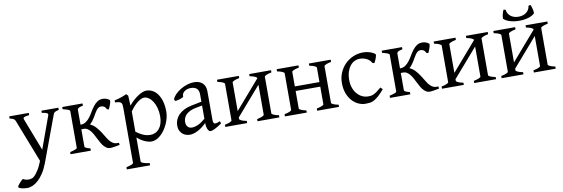

<svg xmlns="http://www.w3.org/2000/svg" viewBox="-83 -1106 5330 1819"><g transform="rotate(-10 2582.0 -196.5)"><path d="M482.9 -433.1Q468.3 -429.7 459 -426.8Q449.7 -423.8 443.8 -420.2Q438 -416.5 434.8 -411.9Q431.6 -407.2 429.2 -399.9L266.1 40Q245.6 94.2 220.5 132.8Q195.3 171.4 168.2 196Q141.1 220.7 113.8 232.4Q86.4 244.1 62 244.1Q43.5 244.1 27.8 241.7Q12.2 239.3 1 235.6Q-10.3 231.9 -16.6 227.3Q-22.9 222.7 -22.9 218.3Q-22.9 215.3 -17.1 206.5Q-11.2 197.8 -2.4 187.3Q6.3 176.8 16.4 167Q26.4 157.2 34.2 152.3Q57.6 166 80.8 167Q104 168 122.1 161.1Q130.9 158.2 142.6 147.5Q154.3 136.7 166.3 121.1Q178.2 105.5 189.7 85.7Q201.2 65.9 210 44.9L224.1 11.2L64 -399.9Q59.6 -413.6 46.9 -420.7Q34.2 -427.7 9.8 -433.1V-454.1H198.2V-433.1Q179.2 -430.7 167.2 -428.2Q155.3 -425.8 148.7 -422.1Q142.1 -418.5 141.1 -413.1Q140.1 -407.7 143.1 -399.9L263.2 -88.9L376 -399.9Q378.4 -407.2 376.7 -412.4Q375 -417.5 368.4 -421.1Q361.8 -424.8 349.9 -427.5Q337.9 -430.2 319.8 -433.1V-454.1H482.9Z M715.3 -454.1V-433.1Q683.1 -426.8 672.4 -419.4Q661.6 -412.1 661.6 -403.3V-258.8Q692.4 -258.8 714.1 -273.9Q735.8 -289.1 753.2 -312Q770.5 -335 785.6 -361.3Q800.8 -387.7 818.4 -410.6Q835.9 -433.6 857.9 -448.7Q879.9 -463.9 911.6 -463.9Q927.7 -463.9 943.8 -458.7Q960 -453.6 974.1 -441.9Q980.5 -436.5 973.6 -412.4Q966.8 -388.2 951.2 -355L933.1 -359.9Q928.7 -370.6 922.9 -377.7Q917 -384.8 910.2 -388.7Q903.3 -392.6 896 -394Q888.7 -395.5 881.8 -395.5Q867.7 -395.5 856.9 -387.9Q846.2 -380.4 836.7 -368.2Q827.1 -356 818.4 -340.1Q809.6 -324.2 799.6 -307.6Q789.6 -291 777.6 -274.7Q765.6 -258.3 750 -245.6Q782.2 -231 805.7 -204.6Q829.1 -178.2 847.7 -149.2Q866.2 -120.1 882.1 -93.5Q897.9 -66.9 915 -51.8Q922.9 -44.9 929.9 -39.8Q937 -34.7 945.6 -31.5Q954.1 -28.3 964.8 -27.1Q975.6 -25.9 990.2 -27.3L993.2 -6.3Q979 -3.4 965.1 -1Q951.2 1.5 939.2 3.4Q927.2 5.4 917.7 6.3Q908.2 7.3 903.3 7.3Q893.1 7.3 885.5 5.6Q877.9 3.9 871.6 0.5Q865.2 -2.9 859.4 -7.8Q853.5 -12.7 847.2 -18.6Q833 -31.7 821.3 -51.5Q809.6 -71.3 798.3 -93.5Q787.1 -115.7 775.6 -137.7Q764.2 -159.7 750.5 -177.2Q736.8 -194.8 720 -205.3Q703.1 -215.8 682.1 -214.8H661.6V-50.8Q661.6 -46.9 663.3 -43.7Q665 -40.5 670.4 -37.1Q675.8 -33.7 686.5 -29.8Q697.3 -25.9 715.3 -21V0H520V-21Q552.2 -28.3 570.3 -35.2Q588.4 -42 588.4 -50.8V-403.3Q588.4 -410.6 572.5 -417.5Q556.6 -424.3 520 -433.1V-454.1Z M1418.5 -208Q1418.5 -250.5 1408.4 -287.1Q1398.4 -323.7 1381.6 -350.3Q1364.7 -377 1342.8 -392.1Q1320.8 -407.2 1297.4 -407.2Q1288.6 -407.2 1274.4 -401.9Q1260.3 -396.5 1242.2 -384Q1224.1 -371.6 1203.6 -350.3Q1183.1 -329.1 1161.6 -297.9V-104Q1183.6 -87.4 1202.4 -76.7Q1221.2 -65.9 1237.5 -59.8Q1253.9 -53.7 1268.6 -51.3Q1283.2 -48.8 1296.4 -48.8Q1322.8 -48.8 1345 -59.1Q1367.2 -69.3 1383.5 -89.4Q1399.9 -109.4 1409.2 -139.2Q1418.5 -168.9 1418.5 -208ZM1483.4 -240.2Q1483.4 -211.9 1476.3 -182.1Q1469.2 -152.3 1456.3 -124Q1443.4 -95.7 1426 -70.3Q1408.7 -44.9 1387.9 -26.1Q1367.2 -7.3 1344.2 3.7Q1321.3 14.6 1297.4 14.6Q1268.6 14.6 1232.4 -1.5Q1196.3 -17.6 1161.6 -47.9V183.1Q1161.6 190.9 1179.9 198.7Q1198.2 206.5 1244.1 213.4V234.4H1020V213.4Q1052.2 205.6 1070.3 198.5Q1088.4 191.4 1088.4 183.1V-347.2Q1088.4 -365.2 1086.4 -377Q1084.5 -388.7 1077.4 -395.8Q1070.3 -402.8 1056.9 -406Q1043.5 -409.2 1020 -410.2V-429.7Q1036.6 -433.1 1051.8 -437.3Q1066.9 -441.4 1081.1 -446Q1095.2 -450.7 1109.1 -456.3Q1123 -461.9 1137.2 -468.8L1154.3 -451.7L1158.7 -355Q1183.1 -384.3 1207.8 -405.8Q1232.4 -427.2 1254.9 -441.2Q1277.3 -455.1 1296.6 -461.9Q1315.9 -468.8 1330.1 -468.8Q1363.3 -468.8 1391.4 -453.1Q1419.4 -437.5 1439.9 -408Q1460.4 -378.4 1471.9 -335.9Q1483.4 -293.5 1483.4 -240.2Z M1694.8 -48.8Q1724.1 -48.8 1757.1 -63.7Q1790 -78.6 1827.1 -110.8V-238.3L1769 -227.1Q1735.8 -221.2 1711.7 -210Q1687.5 -198.7 1671.9 -183.6Q1656.2 -168.5 1648.9 -150.1Q1641.6 -131.8 1641.6 -111.8Q1641.6 -92.3 1647.5 -80.1Q1653.3 -67.9 1661.9 -60.8Q1670.4 -53.7 1679.4 -51.3Q1688.5 -48.8 1694.8 -48.8ZM1975.1 -40Q1933.6 -11.2 1906.5 1.7Q1879.4 14.6 1865.7 14.6Q1849.6 14.6 1838.9 -7.8Q1828.1 -30.3 1827.1 -69.8Q1805.2 -47.9 1783.2 -31.7Q1761.2 -15.6 1740.2 -5.4Q1719.2 4.9 1700.4 9.8Q1681.6 14.6 1666 14.6Q1648.4 14.6 1629.9 8.8Q1611.3 2.9 1596.4 -9.8Q1581.5 -22.5 1571.8 -42.5Q1562 -62.5 1562 -90.8Q1562 -119.6 1572.5 -145.8Q1583 -171.9 1603.8 -193.4Q1624.5 -214.8 1655.3 -230.7Q1686 -246.6 1727.1 -254.9L1827.1 -274.9V-342.8Q1827.1 -359.4 1823.2 -373.8Q1819.3 -388.2 1810.1 -398.7Q1800.8 -409.2 1784.9 -414.8Q1769 -420.4 1745.1 -419.9Q1729.5 -419.4 1714.4 -414.6Q1699.2 -409.7 1688 -400.9Q1676.8 -392.1 1670.4 -380.1Q1664.1 -368.2 1665.5 -353.5Q1666 -349.1 1655.5 -343.5Q1645 -337.9 1630.6 -333.5Q1616.2 -329.1 1602.3 -326.7Q1588.4 -324.2 1582.5 -325.7L1575.7 -344.7Q1586.9 -369.1 1609.9 -391.6Q1632.8 -414.1 1662.4 -431.2Q1691.9 -448.2 1724.9 -458.5Q1757.8 -468.8 1788.6 -468.8Q1842.3 -468.8 1871.3 -440.7Q1900.4 -412.6 1900.4 -362.3V-86.9Q1900.4 -66.4 1905.8 -57.6Q1911.1 -48.8 1919.9 -48.8Q1926.8 -48.8 1937.5 -51.3Q1948.2 -53.7 1967.8 -62Z M2318.8 0V-21Q2352.1 -27.8 2369.6 -35.9Q2387.2 -43.9 2387.2 -50.8V-339.4L2150.4 -66.4V-50.8Q2150.4 -44.9 2166.7 -36.4Q2183.1 -27.8 2218.8 -21V0H2008.8V-21Q2042 -27.8 2059.6 -35.9Q2077.1 -43.9 2077.1 -50.8V-403.3Q2077.1 -409.2 2060.8 -417.7Q2044.4 -426.3 2008.8 -433.1V-454.1H2218.8V-433.1Q2185.5 -426.3 2168 -418.2Q2150.4 -410.2 2150.4 -403.3V-127.4L2387.2 -400.9V-403.3Q2387.2 -409.2 2370.8 -417.7Q2354.5 -426.3 2318.8 -433.1V-454.1H2528.8V-433.1Q2495.6 -426.3 2478 -418.2Q2460.4 -410.2 2460.4 -403.3V-50.8Q2460.4 -44.9 2476.8 -36.4Q2493.2 -27.8 2528.8 -21V0Z M2892.6 0V-21Q2925.8 -27.8 2943.4 -35.9Q2960.9 -43.9 2960.9 -50.8V-219.7H2724.1V-50.8Q2724.1 -44.9 2740.5 -36.4Q2756.8 -27.8 2792.5 -21V0H2582.5V-21Q2615.7 -27.8 2633.3 -35.9Q2650.9 -43.9 2650.9 -50.8V-403.3Q2650.9 -409.2 2634.5 -417.7Q2618.2 -426.3 2582.5 -433.1V-454.1H2792.5V-433.1Q2759.3 -426.3 2741.7 -418.2Q2724.1 -410.2 2724.1 -403.3V-263.7H2960.9V-403.3Q2960.9 -409.2 2944.6 -417.7Q2928.2 -426.3 2892.6 -433.1V-454.1H3102.5V-433.1Q3069.3 -426.3 3051.8 -418.2Q3034.2 -410.2 3034.2 -403.3V-50.8Q3034.2 -44.9 3050.5 -36.4Q3066.9 -27.8 3102.5 -21V0Z M3539.6 -92.8Q3507.8 -55.2 3483.6 -33.9Q3459.5 -12.7 3439 -1.7Q3418.5 9.3 3398.9 12Q3379.4 14.6 3356.4 14.6Q3320.8 14.6 3286.9 -1.2Q3252.9 -17.1 3226.6 -46.9Q3200.2 -76.7 3184.3 -119.6Q3168.5 -162.6 3168.5 -216.8Q3168.5 -269.5 3187.7 -315.4Q3207 -361.3 3240.5 -395.3Q3273.9 -429.2 3319.3 -449Q3364.7 -468.8 3417.5 -468.8Q3433.6 -468.8 3450.4 -466.1Q3467.3 -463.4 3482.7 -458.3Q3498 -453.1 3511 -446Q3523.9 -439 3532.2 -430.2Q3533.2 -424.3 3530.8 -413.6Q3528.3 -402.8 3523.9 -390.9Q3519.5 -378.9 3514.2 -367.9Q3508.8 -356.9 3504.4 -350.1L3486.3 -355Q3482.4 -363.8 3473.6 -374Q3464.8 -384.3 3450.9 -393.6Q3437 -402.8 3417.7 -408.9Q3398.4 -415 3373.5 -415Q3347.7 -415 3324 -403.6Q3300.3 -392.1 3282 -369.1Q3263.7 -346.2 3252.7 -312Q3241.7 -277.8 3241.7 -231.9Q3241.7 -190.4 3254.2 -156.7Q3266.6 -123 3287.4 -99.4Q3308.1 -75.7 3335.2 -62.7Q3362.3 -49.8 3391.6 -49.8Q3405.3 -49.8 3417 -51Q3428.7 -52.2 3442.6 -58.1Q3456.5 -64 3474.9 -76.7Q3493.2 -89.4 3520.5 -112.8Z M3788.6 -454.1V-433.1Q3756.3 -426.8 3745.6 -419.4Q3734.9 -412.1 3734.9 -403.3V-258.8Q3765.6 -258.8 3787.4 -273.9Q3809.1 -289.1 3826.4 -312Q3843.8 -335 3858.9 -361.3Q3874 -387.7 3891.6 -410.6Q3909.2 -433.6 3931.2 -448.7Q3953.1 -463.9 3984.9 -463.9Q4001 -463.9 4017.1 -458.7Q4033.2 -453.6 4047.4 -441.9Q4053.7 -436.5 4046.9 -412.4Q4040 -388.2 4024.4 -355L4006.3 -359.9Q4002 -370.6 3996.1 -377.7Q3990.2 -384.8 3983.4 -388.7Q3976.6 -392.6 3969.2 -394Q3961.9 -395.5 3955.1 -395.5Q3940.9 -395.5 3930.2 -387.9Q3919.4 -380.4 3909.9 -368.2Q3900.4 -356 3891.6 -340.1Q3882.8 -324.2 3872.8 -307.6Q3862.8 -291 3850.8 -274.7Q3838.9 -258.3 3823.2 -245.6Q3855.5 -231 3878.9 -204.6Q3902.3 -178.2 3920.9 -149.2Q3939.5 -120.1 3955.3 -93.5Q3971.2 -66.9 3988.3 -51.8Q3996.1 -44.9 4003.2 -39.8Q4010.3 -34.7 4018.8 -31.5Q4027.3 -28.3 4038.1 -27.1Q4048.8 -25.9 4063.5 -27.3L4066.4 -6.3Q4052.2 -3.4 4038.3 -1Q4024.4 1.5 4012.5 3.4Q4000.5 5.4 3991 6.3Q3981.4 7.3 3976.6 7.3Q3966.3 7.3 3958.7 5.6Q3951.2 3.9 3944.8 0.5Q3938.5 -2.9 3932.6 -7.8Q3926.8 -12.7 3920.4 -18.6Q3906.2 -31.7 3894.5 -51.5Q3882.8 -71.3 3871.6 -93.5Q3860.4 -115.7 3848.9 -137.7Q3837.4 -159.7 3823.7 -177.2Q3810.1 -194.8 3793.2 -205.3Q3776.4 -215.8 3755.4 -214.8H3734.9V-50.8Q3734.9 -46.9 3736.6 -43.7Q3738.3 -40.5 3743.7 -37.1Q3749 -33.7 3759.8 -29.8Q3770.5 -25.9 3788.6 -21V0H3593.3V-21Q3625.5 -28.3 3643.6 -35.2Q3661.6 -42 3661.6 -50.8V-403.3Q3661.6 -410.6 3645.8 -417.5Q3629.9 -424.3 3593.3 -433.1V-454.1Z M4403.3 0V-21Q4436.5 -27.8 4454.1 -35.9Q4471.7 -43.9 4471.7 -50.8V-339.4L4234.9 -66.4V-50.8Q4234.9 -44.9 4251.2 -36.4Q4267.6 -27.8 4303.2 -21V0H4093.3V-21Q4126.5 -27.8 4144 -35.9Q4161.6 -43.9 4161.6 -50.8V-403.3Q4161.6 -409.2 4145.3 -417.7Q4128.9 -426.3 4093.3 -433.1V-454.1H4303.2V-433.1Q4270 -426.3 4252.4 -418.2Q4234.9 -410.2 4234.9 -403.3V-127.4L4471.7 -400.9V-403.3Q4471.7 -409.2 4455.3 -417.7Q4439 -426.3 4403.3 -433.1V-454.1H4613.3V-433.1Q4580.1 -426.3 4562.5 -418.2Q4544.9 -410.2 4544.9 -403.3V-50.8Q4544.9 -44.9 4561.3 -36.4Q4577.6 -27.8 4613.3 -21V0Z M4926.8 -506.8Q4897.5 -506.8 4873 -511Q4848.6 -515.1 4829.8 -521.7Q4811 -528.3 4797.9 -536.6Q4784.7 -544.9 4777.8 -553.2Q4776.9 -559.1 4778.3 -570.6Q4779.8 -582 4782.7 -594.5Q4785.6 -606.9 4789.8 -618.7Q4793.9 -630.4 4798.8 -636.7L4816.9 -631.3Q4818.8 -612.3 4827.6 -596.7Q4836.4 -581.1 4850.8 -569.6Q4865.2 -558.1 4884.5 -552Q4903.8 -545.9 4926.8 -545.9Q4949.7 -545.9 4969 -552Q4988.3 -558.1 5002.7 -569.6Q5017.1 -581.1 5025.9 -596.7Q5034.7 -612.3 5036.6 -631.3L5054.7 -636.7Q5059.6 -630.4 5063.7 -618.7Q5067.9 -606.9 5070.8 -594.5Q5073.7 -582 5075.2 -570.6Q5076.7 -559.1 5075.7 -553.2Q5068.8 -544.9 5055.7 -536.6Q5042.5 -528.3 5023.7 -521.7Q5004.9 -515.1 4980.5 -511Q4956.1 -506.8 4926.8 -506.8ZM4977.1 0V-21Q5010.3 -27.8 5027.8 -35.9Q5045.4 -43.9 5045.4 -50.8V-339.4L4808.6 -66.4V-50.8Q4808.6 -44.9 4825 -36.4Q4841.3 -27.8 4877 -21V0H4667V-21Q4700.2 -27.8 4717.8 -35.9Q4735.4 -43.9 4735.4 -50.8V-403.3Q4735.4 -409.2 4719 -417.7Q4702.6 -426.3 4667 -433.1V-454.1H4877V-433.1Q4843.8 -426.3 4826.2 -418.2Q4808.6 -410.2 4808.6 -403.3V-127.4L5045.4 -400.9V-403.3Q5045.4 -409.2 5029.1 -417.7Q5012.7 -426.3 4977.1 -433.1V-454.1H5187V-433.1Q5153.8 -426.3 5136.2 -418.2Q5118.7 -410.2 5118.7 -403.3V-50.8Q5118.7 -44.9 5135 -36.4Q5151.4 -27.8 5187 -21V0Z"/></g></svg>

Font: Akkhara
Style: Regular
Weight: 400
Designer: J. Victor Gaultney
Version: Version 1.00 June 13, 2006, initial release